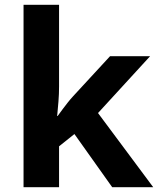

<svg xmlns="http://www.w3.org/2000/svg" viewBox="-20 -780 659 800"><path d="M226.1 -419.1Q226.1 -388.3 223.6 -357.9Q221.1 -327.5 218.2 -296.7H220.2Q230.1 -310.6 240.7 -324.6Q251.2 -338.6 262.2 -352.6Q273.2 -366.6 285.2 -379.6L438.5 -545.8H605.4L388.4 -309L618.4 0H447.5L290.1 -221.5L226.1 -170.4V0H78.1V-760H226.1Z"/></svg>

Font: Noto Sans Hebrew
Style: Regular
Weight: 400
Designer: Monotype Design Team
Foundry: Monotype Imaging Inc.
Version: Version 2.003;January 10, 2023;FontCreator 14.0.0.2877 64-bi